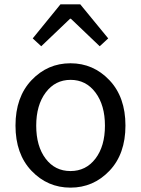

<svg xmlns="http://www.w3.org/2000/svg" viewBox="-20 -847 646 880"><path d="M481.5 -64Q408 13 303 13Q198 13 124.5 -64Q51 -141 51 -271.5Q51 -402 124.5 -479.5Q198 -557 303 -557Q408 -557 481.5 -479.5Q555 -402 555 -271.5Q555 -141 481.5 -64ZM189 -120Q232 -63 303 -63Q374 -63 417.5 -120Q461 -177 461 -271Q461 -365 417.5 -423Q374 -481 303.5 -481Q233 -481 189.5 -423Q146 -365 146 -271Q146 -177 189 -120ZM130 -671 257 -827H348L476 -671L437 -635L305 -761H301L169 -635Z"/></svg>

Font: Swei Fan Sans CJK TC
Style: Regular
Weight: 400
Version: Version 2.130